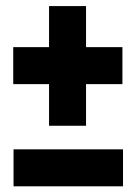

<svg xmlns="http://www.w3.org/2000/svg" viewBox="-20 -664 457 644"><path d="M25.4 -39.1V-163.1H392.6V-39.1ZM24.4 -381.8V-505.9H144.5V-643.6H268.6V-505.9H390.6V-381.8H268.6V-242.2H144.5V-381.8Z"/></svg>

Font: Post No Bills Colombo
Style: ExtraBold
Weight: 900
Designer: Kosala Senevirathne, Siva Puranthara, Lasantha Premarathna, Tharique Azeez
Foundry: Mooniak
Version: Version 1.220 ; ttfautohint (v1.5)